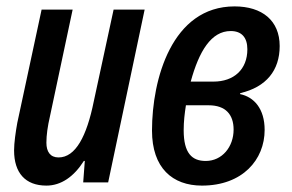

<svg xmlns="http://www.w3.org/2000/svg" viewBox="-20 -570 911 600"><path d="M125 10C171 10 211 -18 242 -67H245L240 0H318L432 -540H335L273 -253C251 -144 216 -78 163 -78C137 -78 125 -96 125 -124C125 -148 129 -176 136 -206L207 -540H110L34 -186C29 -158 24 -124 24 -100C24 -30 59 10 125 10Z M611 10C738 10 807 -71 807 -164C807 -230 774 -267 730 -276L731 -279C812 -298 854 -350 854 -426C854 -506 799 -550 713 -550C517 -550 455 -322 455 -162C455 -45 519 10 611 10ZM576 -315C602 -410 640 -473 701 -473C735 -473 753 -453 753 -416C753 -353 711 -315 647 -315ZM623 -67C580 -67 554 -91 554 -163C554 -191 557 -215 561 -241H632C685 -241 710 -212 710 -165C710 -111 674 -67 623 -67Z"/></svg>

Font: Noto Sans UI Condensed Medium
Style: Italic
Weight: 500
Width: 3
Italic angle: -12°
Designer: Monotype Design Team
Foundry: Monotype Imaging Inc.
Version: Version 1.901